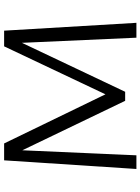

<svg xmlns="http://www.w3.org/2000/svg" viewBox="108 -806 698 955"><g transform="rotate(-90 457.5 -329.0)"><path d="M747 0 719 -624 753 -636 478 -56H433L168 -607L169 -658H221L477 -130H454L704 -658H782L821 0ZM94 0 137 -658H191L162 0Z"/></g></svg>

Font: Ysabeau Office
Style: Regular
Weight: 400
Designer: Christian Thalmann (Catharsis Fonts)
Version: Version 2.001;gftools[0.9.30]; featfreeze: tnum,lnum,ss02